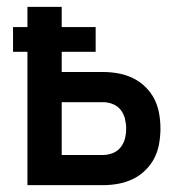

<svg xmlns="http://www.w3.org/2000/svg" viewBox="-20 -540 540 560"><path d="M60 0V-389H18V-461H60V-520H160V-461H259V-389H160V-330H281Q303 -330 325 -326Q347 -322 367 -312.5Q387 -303 403.5 -287Q420 -271 430 -251.5Q440 -232 444 -209.5Q448 -187 448 -165Q448 -143 444 -120.5Q440 -98 430 -78.5Q420 -59 403.5 -43Q387 -27 367 -17.5Q347 -8 325 -4Q303 0 281 0ZM281 -88Q295 -88 309 -93.5Q323 -99 332 -110.5Q341 -122 344.5 -136Q348 -150 348 -165Q348 -179 344.5 -193.5Q341 -208 332 -219.5Q323 -231 309 -236.5Q295 -242 281 -242H160V-88Z"/></svg>

Font: Iosevka Term Curly Semibold
Style: Regular
Weight: 600
Designer: Belleve Invis
Foundry: Belleve Invis
Version: Version 32.3.0